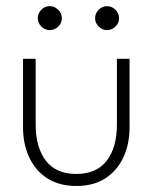

<svg xmlns="http://www.w3.org/2000/svg" viewBox="-20 -606 526 638"><path d="M98.5 -192Q98.5 -116.5 132.2 -72.2Q166 -28 233.5 -28Q301 -28 334.8 -72.2Q368.5 -116.5 368.5 -192V-410.5H410.5V-183Q410.5 -127 389.8 -82.8Q369 -38.5 329.8 -13.2Q290.5 12 233.5 12Q177 12 137.5 -13.2Q98 -38.5 77.2 -82.8Q56.5 -127 56.5 -183V-410.5H98.5ZM335.5 -506Q319.5 -506 307.8 -518Q296 -530 296 -545.5Q296 -561.5 307.8 -573.5Q319.5 -585.5 335.5 -585.5Q351.5 -585.5 363.5 -573.8Q375.5 -562 375.5 -545.5Q375.5 -529 363.5 -517.5Q351.5 -506 335.5 -506ZM145.5 -506Q129 -506 117.2 -518Q105.5 -530 105.5 -545.5Q105.5 -561.5 117.2 -573.5Q129 -585.5 145.5 -585.5Q161 -585.5 173.2 -573.8Q185.5 -562 185.5 -545.5Q185.5 -529 173.2 -517.5Q161 -506 145.5 -506Z"/></svg>

Font: League Spartan Thin ExtraLight
Style: Regular
Weight: 250
Version: Version 2.002